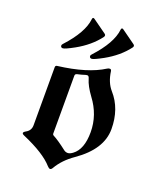

<svg xmlns="http://www.w3.org/2000/svg" viewBox="-136 -800 731 892"><g transform="rotate(20 229.0 -354.0)"><path d="M44.4 0ZM73.2 -537.1ZM215.8 -547.9Q215.8 -551.3 220.7 -556.6Q299.8 -642.6 307.1 -710Q308.1 -718.3 313 -718.3Q315.9 -718.3 320.3 -714.8L386.2 -667.5Q391.1 -664.1 391.1 -659.9Q391.1 -655.8 388.2 -651.9Q348.1 -598.6 280.3 -561Q236.8 -537.1 226.6 -537.1Q215.8 -537.1 215.8 -547.9ZM73.2 -547.9Q73.2 -551.3 78.1 -556.6Q157.2 -642.6 164.6 -710Q165.5 -718.3 170.4 -718.3Q173.3 -718.3 177.7 -714.8L243.7 -667.5Q248.5 -664.1 248.5 -659.9Q248.5 -655.8 245.6 -651.9Q205.6 -598.6 137.7 -561Q94.2 -537.1 84 -537.1Q73.2 -537.1 73.2 -547.9ZM56.6 -116.2Q79.1 -128.9 79.1 -154.8V-441.4Q79.1 -450.2 86.9 -451.2Q232.4 -469.2 310.1 -519Q315.9 -522.9 322.8 -522.9Q329.6 -522.9 331.1 -513.2Q338.4 -460 366.7 -427.7Q425.3 -361.8 425.3 -261.2Q425.3 -161.6 310.5 -82Q258.3 -45.9 231.4 0.5Q226.1 9.8 220.2 9.8Q214.4 9.8 207 1.5Q163.6 -47.9 54.7 -94.7Q44.4 -99.1 44.4 -104.2Q44.4 -109.4 56.6 -116.2ZM178.2 -149.9Q178.2 -144 184.1 -141.1Q210.4 -127.4 252.9 -94.2Q261.2 -87.9 271.7 -87.9Q282.2 -87.9 295.9 -98.1Q339.4 -129.9 339.4 -214.8Q339.4 -299.8 285.6 -371.1Q254.9 -413.1 246.1 -444.3Q242.2 -458.5 235.4 -458.5Q228.5 -458.5 222.2 -456.1Q210 -451.7 187.5 -446.8Q178.2 -444.8 178.2 -435.5Z"/></g></svg>

Font: UnifrakturMaguntia21
Style: Book
Weight: 400
Designer: j. 'mach' wust, Gerrit Ansmann, Georg Duffner, based on a font by Peter Wiegel, original typeface by Carl Albert Fahrenw
Version: Version 2017-03-19